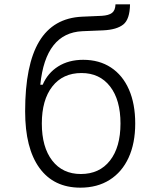

<svg xmlns="http://www.w3.org/2000/svg" viewBox="-20 -852 740 886"><path d="M351 14Q228 14 162 -77Q96 -168 96 -338Q96 -553 161 -661Q226 -769 359 -775L450 -779Q482 -781 497 -792.5Q512 -804 513 -832H580Q579 -763 549 -739Q519 -715 457 -712L360 -708Q190 -700 166 -461H177Q200 -515 248.5 -545.5Q297 -576 364 -576Q438 -576 492 -540.5Q546 -505 575 -439Q604 -373 604 -282Q604 -191 573.5 -124.5Q543 -58 486 -22Q429 14 351 14ZM353 -49Q439 -49 487.5 -111Q536 -173 536 -282Q536 -391 488 -453Q440 -515 356 -515Q270 -515 221.5 -453Q173 -391 173 -282Q173 -173 221 -111Q269 -49 353 -49Z"/></svg>

Font: Martian Mono ExtraLight
Style: Regular
Weight: 200
Monospace: yes
Designer: Roman Shamin
Foundry: Evil Martians
Version: Version 1.000; ttfautohint (v1.8.4.7-5d5b)